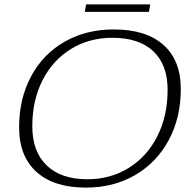

<svg xmlns="http://www.w3.org/2000/svg" viewBox="-20 -844 872 874"><path d="M67 -264Q67 -395 121.5 -496.5Q176 -598 274 -654Q372 -710 498 -710Q645 -710 724 -639.5Q803 -569 803 -439Q803 -308 748 -206Q693 -104 595 -47Q497 10 371 10Q225 10 146 -61.5Q67 -133 67 -264ZM743 -435Q743 -549 678 -610.5Q613 -672 492 -672Q386 -672 303 -621Q220 -570 173.5 -478.5Q127 -387 127 -269Q127 -154 192.5 -91Q258 -28 378 -28Q483 -28 566.5 -80Q650 -132 696.5 -224.5Q743 -317 743 -435ZM372 -824H664L658 -790H366Z"/></svg>

Font: Fahkwang ExtraLight
Style: Italic
Weight: 275
Italic angle: -10°
Designer: Suppakit Chalermlarp | Katatrad Co.,Ltd.
Foundry: Cadson Demak Co.,Ltd.
Version: Version 1.000; ttfautohint (v1.6)